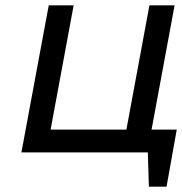

<svg xmlns="http://www.w3.org/2000/svg" viewBox="-20 -569 680 717"><path d="M162 -549H255L169 -85H452L538 -549H632L546 -85H640L602 128H536L532 0H60Z"/></svg>

Font: Involve Medium Oblique
Style: Italic
Weight: 500
Italic angle: -10.5°
Designer: Stefan Peev
Foundry: Context Ltd.
Version: Version 1.001